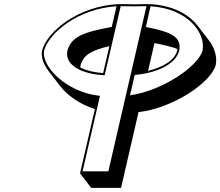

<svg xmlns="http://www.w3.org/2000/svg" viewBox="-20 -847 1076 938"><path d="M372.3 -517C372.4 -521.3 373 -525.7 374 -530.3C388.3 -577.2 423.6 -600.6 514.3 -621.6L483.8 -490C442 -492.6 402.4 -501.9 372.3 -517ZM561.9 -827C364.6 -819 212.2 -695.5 185.7 -601C179.1 -569.1 192.1 -532.8 218.5 -498.4L272.9 -427.7C309.3 -380.3 371.4 -336.8 443.5 -313.9L371 0L425.4 70.7H571.4L656.8 -299.3C820.5 -317.3 1011.3 -441.3 1034.2 -530.3C1041.2 -568.9 1029.5 -612.3 999.9 -650.7L945.5 -721.4C902.7 -777.1 822.5 -822.3 707.9 -827L634.7 -826ZM734.7 -636.7 735 -636.3C784.1 -626.8 820.6 -617.9 846.7 -607.5C846.5 -605.4 846.2 -603.2 845.9 -601C834.3 -552.3 773.9 -517.6 703.3 -500.8ZM715.5 -816.5C899.7 -804.5 984.7 -685.5 969.8 -600.9C949 -522.3 772.1 -403.3 615.1 -381.4L638.3 -480.7C733.6 -488.8 838.5 -528 855.9 -600.9L856 -601.3L856 -601.7C866.3 -666.8 819.6 -690.1 692.5 -715.3ZM695.6 -816.9 509.3 -10H383.3L468.5 -378.9L459.8 -379.9C306.1 -397.8 180.1 -521.7 195.6 -600.9C220.2 -687 362 -804.7 549.5 -816.5L525.8 -715.3C385.2 -689.8 329.5 -666.6 309.8 -601.7L309.7 -601.3L309.6 -600.9C292.7 -525.5 386.5 -486 480.8 -480L491.3 -479.4L569.6 -816.9L632.4 -816Z"/></svg>

Font: Stormning
Style: AsgardObl
Weight: 400
Designer: Robert Jablonski, Mew Too
Foundry: Cannot Into Space Fonts
Version: Version 0.90